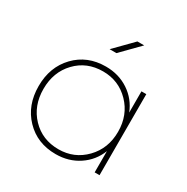

<svg xmlns="http://www.w3.org/2000/svg" viewBox="-168 -863 998 1026"><g transform="rotate(30 331.0 -350.0)"><path d="M541 -369V-500H571V0H541V-131Q514 -62 452.5 -21Q391 20 311 20Q197 20 124 -56Q51 -132 51 -250Q51 -368 124 -444Q197 -520 311 -520Q391 -520 452.5 -479Q514 -438 541 -369ZM311 -10Q408 -10 474.5 -78.5Q541 -147 541 -250Q541 -353 474.5 -421.5Q408 -490 311 -490Q211 -490 146 -422Q81 -354 81 -250Q81 -146 146 -78Q211 -10 311 -10ZM389 -720H431L323 -610H281Z"/></g></svg>

Font: Metropolitano Thin
Style: Regular
Weight: 250
Designer: Fonts by Alex Slobzheninov & Chris M. Simpson / Changes by Cristiano Sobral
Foundry: Fonts by Alex Slobzheninov & Chris M. Simpson / Changes by Cristiano Sobral
Version: Version 1.00;August 30, 2020;FontCreator 13.0.0.2681 64-bit